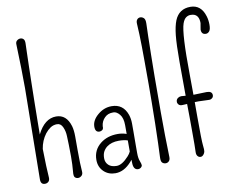

<svg xmlns="http://www.w3.org/2000/svg" viewBox="-91 -994 1381 1124"><g transform="rotate(-10 600.0 -431.5)"><path d="M109.9 -289.6Q153.3 -377 221.7 -377Q283.2 -377 304.7 -304.7Q312 -279.3 312 -242.2V-163.1Q312 -75.2 315.9 -32.2Q316.9 -16.6 307.4 -8.3Q297.9 0 287.1 0Q276.4 0 268.6 -7.3Q260.7 -14.6 263.7 -41.5Q267.6 -83 267.6 -132.3Q267.6 -181.6 266.6 -201.9Q265.6 -222.2 264.9 -252Q264.2 -281.7 252.9 -306.6Q241.7 -331.5 219.5 -331.5Q197.3 -331.5 179.9 -319.8Q162.6 -308.1 148.4 -290Q119.6 -251.5 112.3 -203.1Q114.3 -86.4 118.7 -32.2Q119.6 -16.6 111.3 -8.3Q103 0 89.8 0Q64.9 0 64.9 -30.3L71.8 -572.3Q71.8 -676.3 66.4 -832Q65.4 -847.7 75 -855.2Q84.5 -862.8 95.2 -862.8Q106 -862.8 113.5 -855.2Q121.1 -847.7 120.4 -828.6Q119.6 -809.6 118.7 -773.2Q117.7 -736.8 116.5 -690.9Q115.2 -645 114.3 -592.3Q113.3 -539.6 112.3 -484.4Q111.3 -429.2 110.8 -374Q110.4 -330.6 109.9 -289.6Z M611.3 -100.1Q610.8 -127 611.3 -166Q590.3 -173.3 558.1 -173.3Q514.6 -173.3 486.8 -152.3Q473.1 -141.6 464.8 -126.2Q456.5 -110.8 456.5 -86.7Q456.5 -62.5 473.1 -46.4Q489.7 -30.3 522 -30.3Q554.2 -30.3 593.8 -74.2Q605 -86.4 611.3 -100.1ZM642.6 10.3Q613.3 10.3 613.3 -34.2Q613.3 -37.1 612.8 -50.8Q608.4 -45.4 603 -39.1Q559.1 10.7 507.3 10.7Q465.8 10.7 438.5 -15.6Q410.2 -43 410.2 -85.4Q410.2 -144.5 456.1 -180.7Q476.6 -196.8 502.2 -205.1Q527.8 -213.4 559.6 -213.4Q585.9 -213.4 611.3 -204.6V-256.3Q611.3 -299.3 593.5 -320.8Q575.7 -342.3 556.6 -342.3Q537.6 -342.3 525.6 -337.4Q513.7 -332.5 504.4 -323.2Q483.9 -303.2 481 -273.4Q482.4 -257.8 474.6 -251.7Q466.8 -245.6 457.5 -245.6Q431.2 -245.6 432.1 -280.8Q433.1 -317.4 469.2 -348.1Q506.3 -379.9 552.2 -379.9Q620.6 -379.9 644.5 -312Q652.8 -287.6 652.8 -258.3V-208L652.3 -126V-82.5Q652.3 -53.2 659.4 -35.2Q666.5 -17.1 666.5 -9.5Q666.5 -2 659.2 4.2Q651.9 10.3 642.6 10.3Z M834 -28.3Q834.5 -12.2 826.4 -3.9Q818.4 4.4 807.1 4.4Q795.9 4.4 787.1 -3.2Q778.3 -10.7 779.8 -37.6Q781.2 -64.5 783 -118.4Q784.7 -172.4 786.1 -235.4Q788.6 -374 788.6 -467.5Q788.6 -561 788.3 -607.9Q788.1 -654.8 787.6 -694.3Q786.6 -768.6 782.7 -830.1Q781.7 -845.7 789.1 -854.2Q796.4 -862.8 807.6 -862.8Q818.8 -862.8 828.4 -854.2Q837.9 -845.7 836.9 -820.3Q835.9 -794.9 834.7 -746.6Q833.5 -698.2 832.5 -638.7Q831.5 -579.1 830.8 -509.8Q830.1 -440.4 830.1 -295.9Q830.1 -151.4 834 -28.3Z M1143.6 -731 1149.9 -769Q1149.9 -812.5 1121.1 -822.8Q1112.8 -825.7 1099.4 -825.7Q1085.9 -825.7 1073.2 -816.9Q1060.5 -808.1 1051.8 -783.7Q1032.2 -726.6 1035.2 -485.4Q1036.1 -421.9 1036.1 -362.3L1114.7 -364.7Q1147.5 -364.7 1147.5 -340.3Q1147.5 -325.2 1130.9 -318.4Q1125 -316.4 1112.3 -317.4Q1073.2 -319.3 1059.6 -319.3Q1046.4 -319.3 1036.1 -318.8V-231.4Q1036.1 -89.8 1039.6 -61.5Q1043 -33.2 1041 -24.4Q1039.1 -15.6 1034.7 -9.8Q1025.9 2.9 1014.9 2.9Q1003.9 2.9 996.8 -5.9Q989.7 -14.6 990.5 -30.8Q991.2 -46.9 991.5 -75.9Q991.7 -105 991.5 -145.8Q991.2 -186.5 991.2 -237.3Q990.7 -274.9 990.2 -315.9Q979 -314.9 963.9 -314.5Q947.8 -313.5 940.4 -321.3Q933.1 -329.1 933.1 -337.9Q933.1 -346.7 936.3 -351.8Q939.5 -356.9 944.3 -360.4Q953.6 -366.7 964.4 -366.7L990.2 -364.7Q989.3 -470.7 989.3 -566.4Q989.3 -670.9 994.9 -723.6Q1000.5 -776.4 1013.7 -809.6Q1039.6 -872.6 1107.4 -872.6Q1170.9 -872.6 1192.4 -801.3Q1199.7 -777.8 1199.7 -750.2Q1199.7 -722.7 1190.9 -711.9Q1182.1 -701.2 1170.4 -701.2Q1143.6 -701.2 1143.6 -731Z"/></g></svg>

Font: Pompiere
Style: Regular
Weight: 400
Designer: Karolina Lach
Foundry: Sorkin Type Co.
Version: Version 1.002